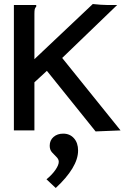

<svg xmlns="http://www.w3.org/2000/svg" viewBox="-20 -648 640 954"><path d="M213 -296 151 -239V0H49V-623H160V-615Q154 -609 152.5 -601.5Q151 -594 151 -578V-354L441 -628Q456 -626 480 -624.5Q504 -623 517 -623H562L289 -360L579 0L455 5ZM257 286 211 243Q239 220 255.5 196Q272 172 272 156Q272 143 260.5 132Q249 121 238 108.5Q227 96 227 76Q227 49 246 32.5Q265 16 294 16Q327 16 347.5 39Q368 62 368 100Q368 142 339.5 189Q311 236 257 286Z"/></svg>

Font: Inconsolata Expanded SemiBold
Style: Regular
Weight: 600
Width: 7
Monospace: yes
Designer: Raph Levien, Cyreal, Brenton Simpson
Foundry: Raph Levien, Cyreal, Google
Version: Version 3.001; ttfautohint (v1.8.2.53-6de2)